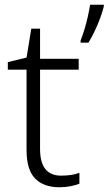

<svg xmlns="http://www.w3.org/2000/svg" viewBox="-20 -780 458 810"><path d="M238 -39Q260 -39 280 -42Q300 -45 315 -51V-5Q300 1 278 5.5Q256 10 231 10Q164 10 128 -27Q92 -64 92 -148V-486H13V-518L92 -537L112 -659H149V-532H312V-486H149V-151Q149 -39 238 -39ZM418 -753Q410 -720 392 -677Q374 -634 353 -600H320V-609Q327 -626 335.5 -653.5Q344 -681 350.5 -710Q357 -739 360 -760H418Z"/></svg>

Font: Noto Sans Lao Light
Style: Regular
Weight: 300
Designer: Monotype Design Team
Foundry: Monotype Imaging Inc.
Version: Version 2.003; ttfautohint (v1.8.4.7-5d5b)